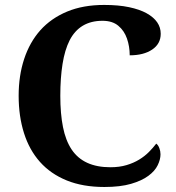

<svg xmlns="http://www.w3.org/2000/svg" viewBox="-20 -744 708 774"><path d="M424.8 -69.8Q461.4 -69.8 490 -78.4Q518.6 -86.9 541 -100.6Q563.5 -114.3 580.3 -131.3Q597.2 -148.4 609.9 -165Q617.7 -159.2 622.3 -147Q627 -134.8 627 -122.1Q627 -101.1 615.7 -77.9Q604.5 -54.7 578.1 -35.2Q551.8 -15.6 508.3 -2.9Q464.8 9.8 400.9 9.8Q314 9.8 249 -16.6Q184.1 -43 141.1 -91.3Q98.1 -139.6 76.7 -207.5Q55.2 -275.4 55.2 -357.9Q55.2 -439 77.4 -506.3Q99.6 -573.7 142.6 -622.1Q186 -670.4 250.5 -697.3Q314.9 -724.1 399.9 -724.1Q457.5 -724.1 500.2 -715.1Q543 -706.1 571.3 -690.4Q627.9 -658.7 627.9 -607.9Q627.9 -567.4 593.5 -544.2Q559.1 -521 502.9 -521Q502.9 -556.6 491.9 -588.4Q481 -620.1 457 -640.1Q433.1 -660.2 393.1 -660.2Q301.3 -660.2 260.7 -581.5Q241.2 -543 232.2 -486.6Q223.1 -430.2 223.1 -357.9Q223.1 -285.6 233.9 -231.7Q244.6 -177.7 268.6 -141.6Q316.4 -69.8 424.8 -69.8Z"/></svg>

Font: Koh Santepheap
Style: Bold
Weight: 700
Designer: Danh Hong
Version: Version 2.002; ttfautohint (v1.8.3)